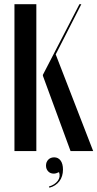

<svg xmlns="http://www.w3.org/2000/svg" viewBox="-20 -719 464 914"><path d="M153 -699H48.8V0H153ZM315.8 0H423.5L245.2 -460L367.2 -699H358.2L184.2 -362.8V-358.2ZM261 100.5Q269 123.2 254.8 142Q240.5 160.8 212.8 169L215.2 174.5Q230.2 170.8 242.4 162.8Q254.5 154.8 262.9 143.6Q271.2 132.5 275.5 118.5Q279.8 104.5 279.8 88.5Q279.8 60.8 268.5 45.4Q257.2 30 238 30Q220.5 30 209.8 41.1Q199 52.2 199 69.5Q199 85.5 209.1 96.5Q219.2 107.5 235.8 107.5Q242 107.5 247.9 105.6Q253.8 103.8 261 100.5Z"/></svg>

Font: Moniqa Black
Style: Regular
Weight: 900
Designer: Rajesh Rajput
Foundry: Rajesh Rajput
Version: Version 1.000